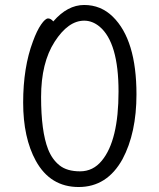

<svg xmlns="http://www.w3.org/2000/svg" viewBox="-20 -733 640 771"><path d="M389 -88Q456 -169 456 -365.5Q456 -562 380 -626Q351 -650 318 -650Q254 -650 199.5 -565.5Q145 -481 145 -343.5Q145 -206 173 -134Q189 -93 219 -69Q249 -45 301.5 -45Q354 -45 389 -88ZM194 -647Q251 -713 318 -713Q385 -713 433 -666Q528 -573 528 -354Q528 -199 472 -94Q410 18 296 18Q182 18 124 -87Q73 -180 73 -321Q73 -462 112 -566Q128 -610 145 -634.5Q162 -659 173 -659Q184 -659 194 -647Z"/></svg>

Font: LXGW WenKai
Style: Regular
Weight: 400
Designer: LXGW / Fontworks Inc.
Foundry: LXGW / Fontworks Inc.
Version: Version 1.520; June 14, 2025